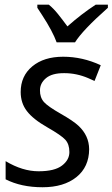

<svg xmlns="http://www.w3.org/2000/svg" viewBox="-20 -786 478 816"><path d="M243.7 -82.5Q274.9 -106.4 274.9 -139.6Q274.9 -172.9 257.8 -191.9Q240.7 -210.9 180.7 -245.1Q120.6 -279.3 94.2 -314Q67.9 -348.1 67.9 -395Q67.9 -462.9 117.2 -503.9Q166.5 -544.9 248.5 -544.9Q330.6 -544.9 408.2 -508.8L381.8 -441.9L354.5 -454.1Q305.2 -475.1 253.4 -475.1Q201.7 -475.6 175.8 -454.1Q149.9 -432.6 149.9 -402.3Q149.4 -372.1 167 -352.1Q184.6 -333 237.8 -302.7Q291 -272.5 313.5 -251.5Q358.4 -209.5 358.9 -151.9Q358.4 -76.2 304.7 -33.2Q251 9.8 160.6 9.8Q70.3 9.8 3.9 -23.9V-101.1Q75.7 -58.1 144 -58.1Q212.4 -58.1 243.7 -82.5ZM138.7 -766.1H187.5Q207 -750.5 226.6 -726.1Q246.1 -701.7 266.6 -673.8Q326.7 -727.1 386.7 -766.1H438.5V-752.9Q330.6 -657.2 298.8 -606H220.7Q204.1 -652.3 159.7 -720.7L138.7 -752.9Z"/></svg>

Font: OpenSans-Italic
Style: Italic
Weight: 400
Italic angle: -12°
Foundry: Ascender Corporation
Version: Version 1.10